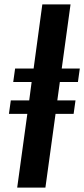

<svg xmlns="http://www.w3.org/2000/svg" viewBox="-20 -851 382 871"><path d="M58 0 104 -334.5H20.5L29 -395.5H112.5L123.5 -479H40L48.5 -540H132.5L172 -831H300L260 -540H342L333.5 -479H251.5L240 -395.5H322.5L314 -334.5H232L186 0Z"/></svg>

Font: Merriweather 24pt SemiBold
Style: Italic
Weight: 600
Italic angle: -7.8°
Version: Version 2.101